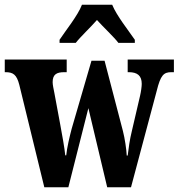

<svg xmlns="http://www.w3.org/2000/svg" viewBox="-24 -786 750 806"><path d="M226 -619V-606H294C314 -632 357 -672 383 -702C408 -674 457 -628 473 -606H542V-619C516 -657 465 -721 447 -766H320C303 -721 251 -657 226 -619ZM57 -430 162 0H263L347 -332L426 0H526L634 -405C650 -470 663 -483 695 -483H706V-536H512V-483H517C553 -483 571 -468 571 -434C571 -423 568 -401 564 -384L530 -238C520 -198 516 -164 512 -133H508C507 -158 500 -205 492 -236L415 -531H360L277 -246C268 -212 257 -165 254 -134H250C247 -164 237 -220 228 -268L204 -397C201 -412 197 -430 197 -441C197 -474 214 -483 246 -483H256V-536H-4V-483H-1C31 -483 46 -473 57 -430Z"/></svg>

Font: Noto Serif Armenian ExtraCondensed ExtraBold
Style: Regular
Weight: 800
Width: 2
Designer: Monotype Design Team
Foundry: Monotype Imaging Inc.
Version: Version 2.008